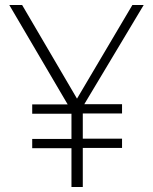

<svg xmlns="http://www.w3.org/2000/svg" viewBox="-20 -743 607 763"><path d="M551 -723H506L286 -351L68 -723H17L249 -328H108V-291H264V-191H108V-154H264V0H309V-155H465V-192H309V-292H465V-329H315Z"/></svg>

Font: United Sans Thin
Style: Regular
Weight: 100
Designer: Pablo Impallari, Rodrigo Fuenzalida (Modified by Dan O. Williams)
Version: Version 1.000;PS 001.000;hotconv 1.0.88;makeotf.lib2.5.64775